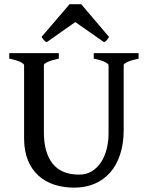

<svg xmlns="http://www.w3.org/2000/svg" viewBox="-20 -864 699 899"><path d="M628.9 -589.4Q595.7 -582.5 577.4 -574.2Q559.1 -565.9 559.1 -559.1V-255.9Q559.1 -191.9 542.7 -141.6Q526.4 -91.3 496.1 -56.6Q465.8 -22 423.1 -3.7Q380.4 14.6 327.6 14.6Q277.3 14.6 234.4 0.7Q191.4 -13.2 159.9 -41.7Q128.4 -70.3 110.6 -113.8Q92.8 -157.2 92.8 -216.8V-559.1Q92.8 -564.9 75.7 -573.7Q58.6 -582.5 23.4 -589.4V-615.2H255.4V-589.4Q222.2 -582.5 203.9 -574.2Q185.5 -565.9 185.5 -559.1V-243.7Q185.5 -149.9 226.3 -98.1Q267.1 -46.4 350.6 -46.4Q385.3 -46.4 411.1 -62.7Q437 -79.1 454.1 -106Q471.2 -132.8 479.7 -167.5Q488.3 -202.1 488.3 -238.3V-559.1Q488.3 -564.9 471.2 -573.7Q454.1 -582.5 418.9 -589.4V-615.2H628.9ZM490.7 -690.9Q484.9 -681.6 480.2 -676Q475.6 -670.4 467.3 -666.5L332.5 -760.7L198.7 -666.5Q190.4 -670.4 185.8 -676Q181.2 -681.6 174.3 -690.9L305.7 -844.2H360.4Z"/></svg>

Font: Gentium Book Basic
Style: Regular
Weight: 400
Designer: J. Victor Gaultney and Annie Olsen
Foundry: SIL International
Version: Version 1.102; 2013; Maintenance release